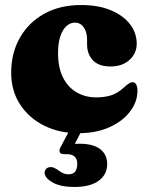

<svg xmlns="http://www.w3.org/2000/svg" viewBox="-20 -516 595 764"><path d="M524 -342Q524 -304 495.5 -277.8Q467 -251.5 419.5 -251.5Q373 -251.5 349.8 -276Q326.5 -300.5 326.5 -339.5V-356.5Q326.5 -388.5 313.2 -407.2Q300 -426 278 -426Q260.5 -426 245.2 -413Q230 -400 220.5 -373Q211 -346 211 -305Q211 -246.5 230.8 -207.5Q250.5 -168.5 285 -148.5Q319.5 -128.5 363 -128.5Q395.5 -128.5 421.5 -136.5Q447.5 -144.5 472.5 -167.5Q486.5 -180 493.8 -184.5Q501 -189 508 -189Q517.5 -189 522.2 -179.2Q527 -169.5 527 -155.5Q527 -110.5 497.2 -71.8Q467.5 -33 414.8 -9.5Q362 14 292 14Q216 14 155.5 -16.2Q95 -46.5 59.8 -100.5Q24.5 -154.5 24.5 -227Q24.5 -304.5 58.8 -365.2Q93 -426 155.5 -461Q218 -496 303 -496Q371.5 -496 421 -475.2Q470.5 -454.5 497.2 -419.8Q524 -385 524 -342ZM261.5 -7H310.5L271 69.5L237 62Q248.5 59 262.2 57.5Q276 56 297.5 56Q351 56 378.8 77.5Q406.5 99 406.5 137Q406.5 178.5 372.8 203.2Q339 228 275.5 228Q223 228 192 211.5Q161 195 157.5 174Q157 163 163.5 156.2Q170 149.5 179.5 149Q187.5 148 194 151.2Q200.5 154.5 208 158.5Q219.5 168 230.2 172.8Q241 177.5 253.5 177.5Q287.5 177.5 287.5 135Q287.5 117 277.2 107.2Q267 97.5 247 97.5H234.5Q221.5 97.5 218 90Q214.5 82.5 220 71.5Z"/></svg>

Font: Fraunces Black
Style: Regular
Weight: 900
Version: Version 1.000;[b76b70a41]